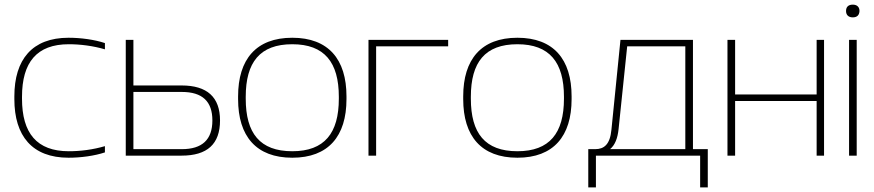

<svg xmlns="http://www.w3.org/2000/svg" viewBox="-20 -672 3772 829"><path d="M42 -256V-244C42 -85 119 9 276 9C329 9 388 1 433 -14V-41C382 -26 328 -19 277 -19C139 -19 75 -97 75 -246V-254C75 -403 139 -481 277 -481C327 -481 382 -474 433 -459V-486C388 -501 329 -509 276 -509C119 -509 42 -415 42 -256Z M523 0H764C875 0 930 -50 930 -152C930 -253 874 -303 764 -303H556V-500H523ZM556 -28V-275H765C854 -275 897 -234 897 -152C897 -69 853 -28 765 -28Z M1008 -256V-244C1008 -84 1086 9 1242 9C1398 9 1476 -84 1476 -244V-256C1476 -416 1398 -509 1242 -509C1086 -509 1008 -416 1008 -256ZM1041 -246V-254C1041 -403 1102 -481 1242 -481C1381 -481 1443 -403 1443 -254V-246C1443 -97 1381 -19 1242 -19C1102 -19 1041 -97 1041 -246Z M1571 0H1604V-472H1915V-500H1571Z M1980 -256V-244C1980 -84 2058 9 2214 9C2370 9 2448 -84 2448 -244V-256C2448 -416 2370 -509 2214 -509C2058 -509 1980 -416 1980 -256ZM2013 -246V-254C2013 -403 2074 -481 2214 -481C2353 -481 2415 -403 2415 -254V-246C2415 -97 2353 -19 2214 -19C2074 -19 2013 -97 2013 -246Z M2550 -28H2520V137H2553V0H3003V137H3036V-28H2972V-500H2659L2620 -112C2614 -48 2588 -28 2550 -28ZM2614 -28C2635 -45 2647 -75 2651 -116L2688 -472H2939V-28Z M3121 0H3154V-236H3506V0H3538V-500H3506V-264H3154V-500H3121Z M3646 -500V0H3679V-500ZM3633 -624C3633 -608 3643 -597 3662 -597C3681 -597 3690 -607 3691 -624V-625C3691 -642 3680 -652 3662 -652C3643 -652 3633 -642 3633 -625Z"/></svg>

Font: LT Wave Alt Thin
Style: Regular
Weight: 100
Designer: Daniel Lyons
Version: Version 2.5 (Glyphs App)